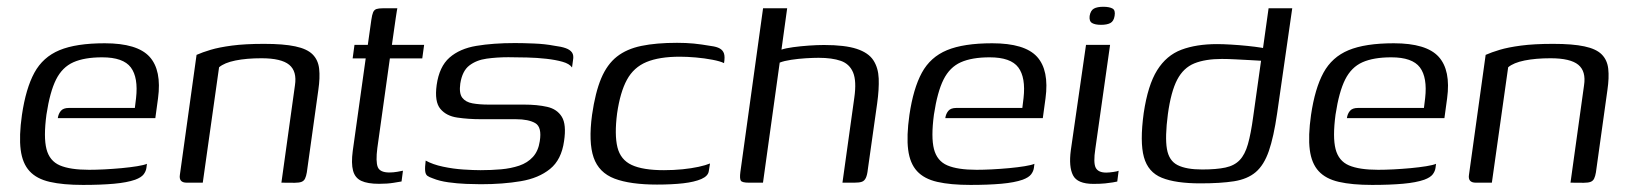

<svg xmlns="http://www.w3.org/2000/svg" viewBox="-20 -529 4720 556"><path d="M220.3 6.5Q162.4 6.5 124.2 -2.3Q86.1 -11 65.6 -33.4Q45 -55.7 39.9 -95.3Q34.8 -134.9 43.5 -196.1Q54.8 -272.9 79.5 -318.3Q104.2 -363.7 152.3 -383.7Q200.5 -403.7 283.3 -403.7Q377.6 -403.7 413.1 -364.6Q448.6 -325.5 437.6 -244.1L429.8 -187H147.4Q149.1 -199.4 156.2 -207.9Q163.3 -216.4 179.2 -216.4H370.5L374 -245Q380.7 -304.4 358.9 -333.7Q337 -363 275.8 -363Q224.6 -363 192.4 -348.7Q160.3 -334.4 142.4 -298.8Q124.5 -263.2 114.5 -197.2Q105.8 -131.7 114.6 -97.3Q123.5 -62.9 153.3 -50.1Q183.2 -37.3 238.1 -37.3Q257 -37.3 282 -38.5Q306.9 -39.8 332.3 -42.1Q357.6 -44.5 377.3 -47.7Q397 -50.9 405.5 -54.6L404 -42.8Q402.7 -33.2 396 -24.2Q389.2 -15.2 371.5 -8.6Q347.8 -0.3 309.9 3.1Q271.9 6.5 220.3 6.5Z M520.7 0Q497 0 501 -23.5L549.2 -370.1Q566 -377.6 590.1 -384.8Q614.1 -392 651.7 -397Q689.4 -402 744.6 -402Q801.2 -402 835.2 -394.7Q869.3 -387.5 885.3 -371.4Q901.4 -355.3 904.2 -329.8Q907.1 -304.2 901.8 -268.2L868.5 -29.7Q866.7 -19 863.5 -12.2Q860.4 -5.3 853.4 -2.5Q846.4 0.3 833.4 0.3L794.9 0L834.1 -281.8Q840.4 -322.5 817.5 -341.4Q794.5 -360.3 737.3 -360.3Q693.9 -360.3 661.8 -353.8Q629.8 -347.3 614.4 -334.2L567.2 0Z M1077.8 3.3Q1044.4 3.3 1026.2 -5.3Q1008 -13.8 1002.4 -34.8Q996.7 -55.8 1001.5 -92L1039 -359.8H1001.2L1006.5 -399H1045.1L1055.3 -471.4Q1057.4 -486.3 1060.5 -493.5Q1063.7 -500.7 1070.3 -502.9Q1076.9 -505 1088.1 -505H1130.6Q1130.4 -503.5 1129.1 -496.8Q1127.9 -490.2 1126.1 -477.5L1114.9 -399H1208.2L1202.8 -359.8H1109L1072.7 -100.3Q1067.7 -61.1 1073.9 -45.3Q1080.2 -29.5 1107.5 -29.5Q1118.5 -29.5 1130.3 -31.5Q1142.1 -33.5 1146.9 -34.7L1142.8 -3.5Q1137 -2.5 1119.5 0.4Q1101.9 3.3 1077.8 3.3Z M1372.3 4.5Q1355.2 4.5 1329.7 3.5Q1304.1 2.5 1278.3 -1.1Q1252.4 -4.7 1233.4 -12.5Q1223 -16 1217.6 -19.9Q1212.3 -23.8 1211.2 -34Q1210.2 -44.1 1212.7 -64Q1233.4 -52.5 1263 -46.3Q1292.5 -40 1322 -38.1Q1351.6 -36.2 1371.7 -36.2Q1402.5 -36.2 1431 -38.7Q1459.5 -41.2 1483.6 -49.3Q1507.7 -57.5 1523.3 -74.6Q1538.9 -91.8 1543.1 -120.1Q1549.6 -161 1530.1 -172.4Q1510.6 -183.8 1473.7 -183.8H1372.7Q1336.3 -183.8 1304.4 -188.5Q1272.4 -193.1 1255.2 -213.8Q1237.9 -234.4 1244.5 -282.8Q1252 -336.1 1281.7 -362.2Q1311.4 -388.2 1359.6 -396.2Q1407.9 -404.3 1471.2 -404.3Q1494.3 -404.3 1526.1 -403Q1558 -401.8 1585.5 -396.5Q1605.6 -394 1618.2 -389.5Q1630.8 -385 1636.4 -377Q1642.1 -369 1639.3 -354.3L1636.5 -333.6Q1629.1 -344.4 1609 -350.1Q1588.9 -355.8 1562 -358.8Q1535.2 -361.8 1506.3 -362.5Q1477.4 -363.3 1452.2 -363.3Q1419.4 -363.3 1389.5 -359.2Q1359.6 -355.1 1339.1 -339.3Q1318.6 -323.6 1312.9 -286.9Q1309 -258.8 1318.6 -246.1Q1328.3 -233.3 1348.4 -229.7Q1368.5 -226.1 1394.8 -226.1H1497.5Q1535.8 -226.1 1564.5 -219.6Q1593.2 -213.1 1606.9 -190.8Q1620.7 -168.5 1613.4 -120.2Q1605.9 -66.5 1572.9 -39.8Q1540 -13 1488.2 -4.3Q1436.4 4.5 1372.3 4.5Z M1882.6 5.5Q1805.2 5.5 1759.7 -11.7Q1714.2 -29 1699 -73Q1683.8 -117 1694.5 -196.6Q1703.8 -261.2 1720.9 -302Q1738.1 -342.7 1766.4 -365Q1794.7 -387.3 1837.4 -396.1Q1880.2 -405 1940.6 -405Q1966.6 -405 1988.8 -402.9Q2010.9 -400.7 2039.8 -395.7Q2055.4 -393.7 2064.4 -388.6Q2073.5 -383.4 2076.6 -373.9Q2079.7 -364.4 2076.7 -346.2Q2066 -351.6 2043.1 -356Q2020.2 -360.4 1994.9 -362.6Q1969.5 -364.8 1948.7 -364.8Q1889.2 -364.8 1852.1 -349.4Q1815.1 -334 1795.6 -298.2Q1776 -262.5 1767 -200.5Q1759.1 -138.8 1768 -102.5Q1777 -66.3 1809.3 -51.3Q1841.6 -36.2 1902.7 -36.2Q1930.8 -36.2 1956.5 -38.8Q1982.1 -41.4 2002.9 -45.9Q2023.6 -50.4 2036.1 -55.6L2032.6 -33.8Q2030.8 -19.3 2011 -10.6Q1991.1 -2 1958.4 1.8Q1925.7 5.5 1882.6 5.5Z M2148.4 0Q2129.1 0 2125.3 -5.8Q2121.5 -11.6 2124 -31L2189.7 -505H2259.5L2243 -385.3Q2255.5 -389.5 2276.9 -392.4Q2298.3 -395.3 2322.3 -397Q2346.4 -398.7 2366.3 -398.7Q2426.9 -398.7 2460.9 -387.5Q2494.9 -376.3 2509.1 -354.5Q2523.3 -332.8 2524.6 -301.6Q2525.8 -270.5 2520.1 -229.5L2493.2 -39.2Q2491.4 -22.3 2487.3 -13.8Q2483.3 -5.3 2476 -2.7Q2468.7 0 2454.3 0H2419.6L2453.9 -245.9Q2460.8 -294.4 2450.4 -319.2Q2440 -344 2414.8 -352.8Q2389.5 -361.6 2350.6 -361.6Q2335.2 -361.6 2313.4 -360.3Q2291.5 -358.9 2271 -355.8Q2250.5 -352.7 2237.9 -347.7L2189.5 0Z M2790.3 6.5Q2732.4 6.5 2694.2 -2.3Q2656.1 -11 2635.6 -33.4Q2615 -55.7 2609.9 -95.3Q2604.8 -134.9 2613.5 -196.1Q2624.8 -272.9 2649.5 -318.3Q2674.2 -363.7 2722.3 -383.7Q2770.5 -403.7 2853.3 -403.7Q2947.6 -403.7 2983.1 -364.6Q3018.6 -325.5 3007.6 -244.1L2999.8 -187H2717.4Q2719.1 -199.4 2726.2 -207.9Q2733.3 -216.4 2749.2 -216.4H2940.5L2944 -245Q2950.7 -304.4 2928.9 -333.7Q2907 -363 2845.8 -363Q2794.6 -363 2762.4 -348.7Q2730.3 -334.4 2712.4 -298.8Q2694.5 -263.2 2684.5 -197.2Q2675.8 -131.7 2684.6 -97.3Q2693.5 -62.9 2723.3 -50.1Q2753.2 -37.3 2808.1 -37.3Q2827 -37.3 2852 -38.5Q2876.9 -39.8 2902.3 -42.1Q2927.6 -44.5 2947.3 -47.7Q2967 -50.9 2975.5 -54.6L2974 -42.8Q2972.7 -33.2 2966 -24.2Q2959.2 -15.2 2941.5 -8.6Q2917.8 -0.3 2879.9 3.1Q2841.9 6.5 2790.3 6.5Z M3146.4 3.5Q3100 3.5 3087.3 -21.3Q3074.6 -46 3080.9 -93.7L3124.9 -399H3194.6L3151.9 -98Q3145.7 -57.5 3153 -43.3Q3160.2 -29.2 3183.5 -29.2Q3191.5 -29.2 3203.7 -31Q3215.9 -32.7 3219.4 -34.5L3215.4 -3.3Q3211.1 -2.3 3202.5 -0.8Q3194 0.7 3180.2 2.1Q3166.5 3.5 3146.4 3.5ZM3168.4 -457.1Q3151.3 -457.1 3142.5 -462.3Q3133.6 -467.5 3135.4 -482.9Q3138.2 -498.8 3147.8 -504.1Q3157.4 -509.4 3175.3 -509.4Q3193.1 -509.2 3201.8 -504.2Q3210.5 -499.3 3207.7 -482.9Q3205.2 -467.5 3195.5 -462.3Q3185.7 -457.1 3168.4 -457.1Z M3456 2Q3384.4 2 3344.5 -14.2Q3304.6 -30.3 3292.6 -74Q3280.5 -117.6 3292 -201.7Q3304 -282.5 3330.9 -325.6Q3357.8 -368.7 3401.1 -385Q3444.5 -401.3 3504.3 -401.3Q3521.1 -401.3 3544.8 -399.9Q3568.5 -398.5 3592 -396.1Q3615.5 -393.7 3633.3 -390.8Q3651.1 -387.9 3656.9 -384.8L3635.4 -375L3653.6 -505H3722.1L3678.4 -201Q3668.4 -132 3654.3 -91.5Q3640.3 -51 3616.4 -30.6Q3592.5 -10.3 3553.6 -4.1Q3514.7 2 3456 2ZM3461.1 -38.2Q3502.5 -38.2 3528.6 -43.8Q3554.7 -49.4 3570 -65.5Q3585.3 -81.5 3593.8 -111.6Q3602.4 -141.7 3609.1 -191.4L3631.8 -353.1Q3620.9 -353.8 3600.4 -354.9Q3580 -356 3558.2 -357.1Q3536.4 -358.3 3518.5 -358.3Q3470.5 -358.3 3438.7 -345.5Q3407 -332.6 3389 -298.3Q3371 -264 3362 -198.7Q3353.3 -132 3359.2 -97.8Q3365 -63.6 3390.1 -50.9Q3415.2 -38.2 3461.1 -38.2Z M3953.3 6.5Q3895.4 6.5 3857.2 -2.3Q3819.1 -11 3798.6 -33.4Q3778 -55.7 3772.9 -95.3Q3767.8 -134.9 3776.5 -196.1Q3787.8 -272.9 3812.5 -318.3Q3837.2 -363.7 3885.3 -383.7Q3933.5 -403.7 4016.3 -403.7Q4110.6 -403.7 4146.1 -364.6Q4181.6 -325.5 4170.6 -244.1L4162.8 -187H3880.4Q3882.1 -199.4 3889.2 -207.9Q3896.3 -216.4 3912.2 -216.4H4103.5L4107 -245Q4113.7 -304.4 4091.9 -333.7Q4070 -363 4008.8 -363Q3957.6 -363 3925.4 -348.7Q3893.3 -334.4 3875.4 -298.8Q3857.5 -263.2 3847.5 -197.2Q3838.8 -131.7 3847.6 -97.3Q3856.5 -62.9 3886.3 -50.1Q3916.2 -37.3 3971.1 -37.3Q3990 -37.3 4015 -38.5Q4039.9 -39.8 4065.3 -42.1Q4090.6 -44.5 4110.3 -47.7Q4130 -50.9 4138.5 -54.6L4137 -42.8Q4135.7 -33.2 4129 -24.2Q4122.2 -15.2 4104.5 -8.6Q4080.8 -0.3 4042.9 3.1Q4004.9 6.5 3953.3 6.5Z M4253.7 0Q4230 0 4234 -23.5L4282.2 -370.1Q4299 -377.6 4323.1 -384.8Q4347.1 -392 4384.7 -397Q4422.4 -402 4477.6 -402Q4534.2 -402 4568.2 -394.7Q4602.3 -387.5 4618.3 -371.4Q4634.4 -355.3 4637.2 -329.8Q4640.1 -304.2 4634.8 -268.2L4601.5 -29.7Q4599.7 -19 4596.5 -12.2Q4593.4 -5.3 4586.4 -2.5Q4579.4 0.3 4566.4 0.3L4527.9 0L4567.1 -281.8Q4573.4 -322.5 4550.5 -341.4Q4527.5 -360.3 4470.3 -360.3Q4426.9 -360.3 4394.8 -353.8Q4362.8 -347.3 4347.4 -334.2L4300.2 0Z"/></svg>

Font: Genos Thin
Style: Italic
Weight: 100
Italic angle: -8°
Designer: Robert E. Leuschke
Foundry: Robert E. Leuschke
Version: Version 1.010